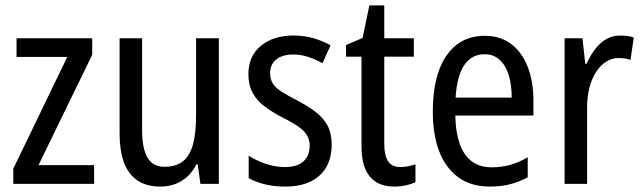

<svg xmlns="http://www.w3.org/2000/svg" viewBox="-20 -678 2368 708"><path d="M327 0H29V-56L228 -468H41V-537H320V-476L122 -69H327Z M787 -537V0H719L709 -72H704Q691 -45 670.5 -26.5Q650 -8 625 1Q600 10 572 10Q519 10 485.5 -13.5Q452 -37 436.5 -80.5Q421 -124 421 -186V-537H504V-199Q504 -130 524 -96.5Q544 -63 586 -63Q630 -63 655.5 -84Q681 -105 692 -147Q703 -189 703 -253V-537Z M1203 -145Q1203 -95 1182.5 -60.5Q1162 -26 1124 -8Q1086 10 1032 10Q990 10 956 1.5Q922 -7 897 -21V-104Q922 -87 958 -74.5Q994 -62 1031 -62Q1076 -62 1099 -83Q1122 -104 1122 -141Q1122 -161 1113 -177.5Q1104 -194 1082.5 -209.5Q1061 -225 1025 -243Q986 -263 957 -284.5Q928 -306 912 -335Q896 -364 896 -405Q896 -471 942 -509Q988 -547 1062 -547Q1101 -547 1134.5 -537.5Q1168 -528 1199 -511L1169 -445Q1144 -459 1117 -468Q1090 -477 1061 -477Q1021 -477 998.5 -458.5Q976 -440 976 -408Q976 -387 985.5 -371Q995 -355 1017.5 -340.5Q1040 -326 1077 -307Q1115 -287 1143.5 -265.5Q1172 -244 1187.5 -215.5Q1203 -187 1203 -145Z M1456 -62Q1470 -62 1485 -65Q1500 -68 1512 -72V-6Q1497 1 1476.5 5.5Q1456 10 1433 10Q1396 10 1369 -5.5Q1342 -21 1327.5 -54Q1313 -87 1313 -140V-469H1256V-512L1317 -538L1342 -658H1397V-537H1506V-469H1397V-147Q1397 -105 1411 -83.5Q1425 -62 1456 -62Z M1767 -546Q1826 -546 1866 -515Q1906 -484 1926.5 -430Q1947 -376 1947 -308V-252H1659Q1661 -157 1694.5 -109Q1728 -61 1793 -61Q1829 -61 1861 -70Q1893 -79 1926 -98V-24Q1894 -7 1860.5 1.5Q1827 10 1786 10Q1716 10 1669 -25Q1622 -60 1599 -121.5Q1576 -183 1576 -265Q1576 -355 1598.5 -417.5Q1621 -480 1664 -513Q1707 -546 1767 -546ZM1767 -478Q1719 -478 1692 -438Q1665 -398 1660 -318H1867Q1867 -363 1856.5 -399Q1846 -435 1823.5 -456.5Q1801 -478 1767 -478Z M2266 -547Q2278 -547 2291.5 -545.5Q2305 -544 2317 -540L2305 -457Q2295 -461 2283.5 -462.5Q2272 -464 2260 -464Q2236 -464 2215 -450.5Q2194 -437 2178 -412.5Q2162 -388 2153.5 -354.5Q2145 -321 2145 -282V0H2062V-537H2128L2138 -443H2143Q2157 -474 2175 -497.5Q2193 -521 2216 -534Q2239 -547 2266 -547Z"/></svg>

Font: Noto Sans Thai Condensed
Style: Regular
Weight: 400
Width: 3
Designer: Monotype Design Team
Foundry: Monotype Imaging Inc.
Version: Version 2.002